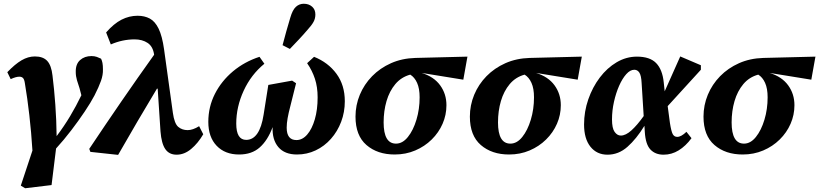

<svg xmlns="http://www.w3.org/2000/svg" viewBox="-20 -810 4369 1024"><path d="M114 194 91 180 153 -7Q147 -104 136.5 -195.5Q126 -287 113 -364Q110 -386 103 -393.5Q96 -401 83 -401Q65 -401 37 -388L19 -425Q60 -468 95 -488.5Q130 -509 166 -509Q210 -509 232 -485Q254 -461 260 -407Q269 -335 275 -252.5Q281 -170 282 -84Q322 -137 354 -190.5Q386 -244 414 -302L404 -340Q397 -360 390.5 -382Q384 -404 384 -426Q383 -468 407 -489.5Q431 -511 468 -511Q484 -511 496.5 -506.5Q509 -502 519 -497Q524 -487 526.5 -474Q529 -461 529 -440Q530 -411 518.5 -378.5Q507 -346 484 -301Q464 -263 431.5 -214.5Q399 -166 360 -115Q321 -64 279 -18L255 177Z M922 15Q882 15 861.5 -15Q841 -45 836 -109L821 -337H817Q764 -249 713 -162Q662 -75 610 16L462 0L456 -16Q542 -145 628 -270Q714 -395 802 -518Q796 -562 767.5 -581Q739 -600 698 -600Q633 -600 571 -573L546 -637Q587 -684 628 -705Q669 -726 714 -726Q751 -726 779 -711Q807 -696 826 -657Q845 -618 855 -547L902 -208Q910 -151 930.5 -133.5Q951 -116 981 -116Q1008 -116 1042 -137L1064 -94Q1036 -46 999.5 -15.5Q963 15 922 15Z M1255 14Q1180 14 1135.5 -32.5Q1091 -79 1091 -160Q1091 -240 1126 -309Q1161 -378 1222.5 -429.5Q1284 -481 1364 -507L1390 -470Q1319 -412 1279.5 -326Q1240 -240 1240 -151Q1240 -64 1293 -64Q1365 -64 1386 -199L1411 -357L1538 -380L1559 -366L1528 -242Q1519 -208 1514 -180Q1509 -152 1509 -129Q1509 -63 1561 -63Q1593 -63 1618.5 -92.5Q1644 -122 1659 -173.5Q1674 -225 1674 -291Q1674 -346 1659.5 -390Q1645 -434 1618 -473L1655 -507Q1730 -477 1774.5 -416.5Q1819 -356 1819 -270Q1819 -212 1799.5 -160.5Q1780 -109 1745 -69.5Q1710 -30 1663.5 -8Q1617 14 1564 14Q1498 14 1464.5 -25.5Q1431 -65 1434 -132Q1408 -62 1365.5 -24Q1323 14 1255 14ZM1487 -569Q1497 -606 1507 -643Q1517 -680 1528 -715Q1540 -757 1558 -773.5Q1576 -790 1600 -790Q1627 -790 1644.5 -774.5Q1662 -759 1662 -733Q1662 -711 1652 -693Q1642 -675 1621 -652Q1598 -625 1574.5 -600Q1551 -575 1526 -549Z M2085 14Q1993 14 1934.5 -36.5Q1876 -87 1876 -188Q1876 -249 1899 -304.5Q1922 -360 1964.5 -403.5Q2007 -447 2065.5 -473Q2124 -499 2195 -501L2473 -508L2451 -385L2229 -421Q2294 -401 2327.5 -355Q2361 -309 2361 -249Q2361 -197 2340.5 -150Q2320 -103 2282.5 -66Q2245 -29 2194.5 -7.5Q2144 14 2085 14ZM2026 -157Q2026 -44 2092 -44Q2127 -44 2155.5 -79.5Q2184 -115 2201 -171.5Q2218 -228 2218 -291Q2218 -338 2204.5 -368Q2191 -398 2168 -412Q2120 -399 2088.5 -361.5Q2057 -324 2041.5 -271Q2026 -218 2026 -157Z M2695 14Q2603 14 2544.5 -36.5Q2486 -87 2486 -188Q2486 -249 2509 -304.5Q2532 -360 2574.5 -403.5Q2617 -447 2675.5 -473Q2734 -499 2805 -501L3083 -508L3061 -385L2839 -421Q2904 -401 2937.5 -355Q2971 -309 2971 -249Q2971 -197 2950.5 -150Q2930 -103 2892.5 -66Q2855 -29 2804.5 -7.5Q2754 14 2695 14ZM2636 -157Q2636 -44 2702 -44Q2737 -44 2765.5 -79.5Q2794 -115 2811 -171.5Q2828 -228 2828 -291Q2828 -338 2814.5 -368Q2801 -398 2778 -412Q2730 -399 2698.5 -361.5Q2667 -324 2651.5 -271Q2636 -218 2636 -157Z M3244 -173Q3244 -126 3258 -106.5Q3272 -87 3291 -87Q3317 -87 3347.5 -114.5Q3378 -142 3413 -191L3402 -367Q3400 -407 3390 -422.5Q3380 -438 3363 -438Q3341 -438 3320 -414.5Q3299 -391 3282 -352.5Q3265 -314 3254.5 -267Q3244 -220 3244 -173ZM3220 15Q3163 15 3129 -27.5Q3095 -70 3095 -146Q3095 -215 3117.5 -280Q3140 -345 3179 -396.5Q3218 -448 3269 -478Q3320 -508 3377 -508Q3446 -508 3479.5 -473.5Q3513 -439 3520 -370L3525 -323L3608 -509L3718 -462V-438L3541 -244L3553 -154Q3560 -109 3568 -94.5Q3576 -80 3592 -80Q3613 -80 3641 -107L3668 -73Q3637 -31 3599.5 -8Q3562 15 3519 15Q3475 15 3449 -12.5Q3423 -40 3419 -106L3417 -139Q3374 -69 3326.5 -27Q3279 15 3220 15Z M3941 14Q3849 14 3790.5 -36.5Q3732 -87 3732 -188Q3732 -249 3755 -304.5Q3778 -360 3820.5 -403.5Q3863 -447 3921.5 -473Q3980 -499 4051 -501L4329 -508L4307 -385L4085 -421Q4150 -401 4183.5 -355Q4217 -309 4217 -249Q4217 -197 4196.5 -150Q4176 -103 4138.5 -66Q4101 -29 4050.5 -7.5Q4000 14 3941 14ZM3882 -157Q3882 -44 3948 -44Q3983 -44 4011.5 -79.5Q4040 -115 4057 -171.5Q4074 -228 4074 -291Q4074 -338 4060.5 -368Q4047 -398 4024 -412Q3976 -399 3944.5 -361.5Q3913 -324 3897.5 -271Q3882 -218 3882 -157Z"/></svg>

Font: Source Serif 4 SmText
Style: Bold Italic
Weight: 700
Italic angle: -12°
Designer: Frank Grießhammer
Foundry: Adobe
Version: Version 4.005;hotconv 1.1.0;makeotfexe 2.6.0